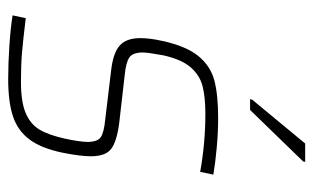

<svg xmlns="http://www.w3.org/2000/svg" viewBox="-172 -604 784 481"><g transform="rotate(90 220.5 -364.0)"><path d="M19 -3 26 -36Q84 -29 114 -26.5Q144 -24 186 -24Q236 -24 264 -36Q292 -48 305.5 -71Q319 -94 328 -135Q336 -172 336 -191Q336 -216 324 -224Q312 -232 281 -235L156 -250Q113 -255 94.5 -271.5Q76 -288 76 -323Q76 -347 83 -378Q96 -438 121 -468.5Q146 -499 182 -508.5Q218 -518 277 -518Q311 -518 350 -514.5Q389 -511 418 -506L411 -473Q338 -486 266 -486Q224 -486 196.5 -479Q169 -472 149 -449Q129 -426 119 -380Q112 -342 112 -329Q112 -304 124.5 -295.5Q137 -287 168 -284L290 -270Q335 -264 353.5 -250Q372 -236 372 -199Q372 -173 363 -128Q352 -75 330 -45.5Q308 -16 272 -4Q236 8 178 8Q140 8 95 5Q50 2 19 -3ZM229 -598 230 -603 340 -736H386L385 -731L256 -598Z"/></g></svg>

Font: Saira Semi Condensed Thin
Style: Italic
Weight: 100
Width: 4
Italic angle: -12°
Designer: Hector Gatti with collaboration of the Omnibus-Type team
Foundry: Omnibus-Type
Version: Version 1.001; ttfautohint (v1.8)